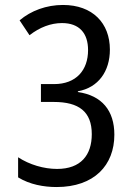

<svg xmlns="http://www.w3.org/2000/svg" viewBox="-20 -744 540 774"><path d="M208 10C360 10 441 -78 441 -201C441 -298 391 -359 294 -373V-376C377 -391 423 -457 423 -544C423 -651 353 -724 234 -724C167 -724 105 -701 59 -662L99 -602C140 -634 185 -651 230 -651C300 -651 335 -610 335 -542C335 -461 287 -405 198 -405H145V-333H197C298 -333 350 -294 350 -203C350 -119 306 -63 210 -63C157 -63 99 -80 53 -110V-29C100 0 157 10 208 10Z"/></svg>

Font: Noto Sans Mono ExtraCondensed
Style: Regular
Weight: 400
Width: 2
Designer: Monotype Design Team
Foundry: Monotype Imaging Inc.
Version: Version 2.014